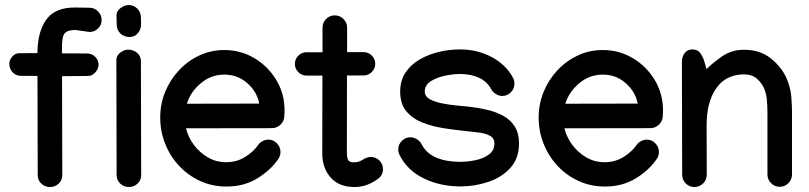

<svg xmlns="http://www.w3.org/2000/svg" viewBox="-20 -732 3214 763"><path d="M17.1 -479.5Q17.1 -493.7 28.6 -507.1Q40 -520.5 56.6 -520.5L128.9 -521V-527.3Q130.4 -609.9 166 -656.7Q201.7 -703.6 281.7 -702.1L335.4 -701.2Q355.5 -701.2 369.6 -686.8Q383.8 -672.4 383.8 -652.3Q383.8 -632.3 369.6 -618.7Q355.5 -605 335 -605L280.3 -612.8Q254.9 -612.8 243.4 -605.2Q231.9 -597.7 228.8 -578.6Q225.6 -559.6 226.1 -524.4L226.6 -520L325.2 -519.5Q344.7 -519.5 358.2 -506.3Q371.6 -493.2 371.6 -474.6Q371.6 -459 358.9 -444.6Q346.2 -430.2 330.1 -430.2L226.6 -429.2L227.5 -35.6V-35.2Q227.5 -15.6 213.1 -2.2Q198.7 11.2 178.7 11.2Q158.7 11.2 144.3 -2.2Q129.9 -15.6 129.9 -35.2V-35.6L128.9 -430.2L63.5 -430.7Q43.9 -430.7 30.5 -444.3Q17.1 -458 17.1 -479.5Z M495.1 -585Q472.7 -585 458.5 -598.9Q444.3 -612.8 443.8 -633.3L442.9 -670.4Q442.9 -689 459.5 -700.4Q476.1 -711.9 491.2 -711.9Q511.7 -711.9 525.6 -697.8Q539.6 -683.6 540 -663.6L540.5 -634.3Q540.5 -615.2 527.8 -600.1Q515.1 -585 495.1 -585ZM442.4 -492.7Q442.4 -511.2 458 -522.9Q473.6 -534.7 488.3 -534.7Q509.8 -534.7 524.9 -522Q540 -509.3 540 -488.3V-487.8L541 -35.6Q541 -16.1 526.6 -2.4Q512.2 11.2 492.2 11.2Q471.7 11.2 457.5 -2.7Q443.4 -16.6 443.4 -36.1Z M871.6 -533.2Q936.5 -533.2 990.7 -501Q1044.9 -468.8 1077.9 -414.3Q1110.8 -359.9 1110.8 -293.5Q1110.8 -279.8 1109.4 -265.6Q1107.4 -247.6 1093 -235.1Q1078.6 -222.7 1060.5 -222.7L719.2 -222.2Q727.5 -187 750.5 -156.2Q773.4 -125.5 806.4 -106.4Q839.4 -87.4 878.4 -87.4Q920.4 -87.4 953.6 -107.9Q986.8 -128.4 1005.4 -155.3Q1011.2 -164.6 1023.2 -170.9Q1035.2 -177.2 1045.9 -177.2Q1065.9 -177.2 1080.3 -162.6Q1094.7 -147.9 1094.7 -127.9Q1094.7 -112.3 1085.9 -100.1Q1055.7 -55.7 1002.7 -23.2Q949.7 9.3 879.9 9.3Q823.7 9.3 775.6 -12.7Q727.5 -34.7 691.9 -72.8Q656.2 -110.8 636.5 -160.4Q616.7 -210 616.7 -265.1Q616.7 -318.4 636.2 -366.5Q655.8 -414.6 690.7 -452.1Q725.6 -489.7 772 -511.5Q818.4 -533.2 871.6 -533.2ZM1010.3 -320.3Q1001 -368.2 962.4 -401.9Q923.8 -435.5 871.6 -435.5Q818.4 -435.5 777.6 -400.9Q736.8 -366.2 722.7 -319.8Z M1261.7 -622.1Q1261.7 -642.1 1275.9 -656.5Q1290 -670.9 1310.5 -670.9Q1330.6 -670.9 1345 -656.5Q1359.4 -642.1 1359.4 -622.1V-524.9H1424.8Q1443.8 -524.9 1457.5 -511.2Q1471.2 -497.6 1471.2 -478.5Q1471.2 -459.5 1457.5 -445.8Q1443.8 -432.1 1424.8 -432.1H1358.9L1358.4 -129.9V-128.9Q1358.4 -105 1363.8 -95.9Q1369.1 -86.9 1385.7 -86.9Q1406.7 -86.9 1422.9 -98.1Q1428.7 -102.1 1437 -105.2Q1445.3 -108.4 1453.1 -108.4Q1473.1 -108.4 1487.5 -94.2Q1502 -80.1 1502 -60.1Q1502 -36.1 1482.4 -21.5Q1463.9 -7.3 1439.9 2Q1416 11.2 1388.7 11.2Q1327.1 11.2 1293.9 -26.6Q1260.7 -64.5 1260.7 -121.1V-125.5L1261.2 -431.6H1198.2Q1179.2 -431.6 1165.5 -445.3Q1151.9 -459 1151.9 -478Q1151.9 -497.1 1165.5 -510.7Q1179.2 -524.4 1198.2 -524.4H1261.7Z M1807.6 -535.6Q1877.4 -535.6 1934.3 -505.1Q1991.2 -474.6 2018.6 -422.9Q2024.4 -412.6 2024.4 -399.4Q2024.4 -379.4 2010 -365Q1995.6 -350.6 1975.6 -350.6Q1963.4 -350.6 1950.4 -358.6Q1937.5 -366.7 1932.1 -377.4Q1916 -407.7 1883.8 -422.9Q1851.6 -438 1807.1 -438Q1781.2 -438 1748.5 -431.2Q1715.8 -424.3 1691.9 -409.2Q1668 -394 1668 -368.2Q1668 -349.1 1687.7 -338.1Q1707.5 -327.1 1736.6 -321.3Q1765.6 -315.4 1794.9 -312.7Q1824.2 -310.1 1842.8 -308.1Q1878.9 -304.2 1914.1 -296.1Q1949.2 -288.1 1978.5 -272.5Q2007.8 -256.8 2025.1 -230Q2042.5 -203.1 2042.5 -161.6Q2042.5 -102.5 2008.3 -64.9Q1974.1 -27.3 1920.9 -9.3Q1867.7 8.8 1809.6 8.8Q1730 8.8 1664.8 -22.7Q1599.6 -54.2 1568.4 -114.7Q1562.5 -126.5 1562.5 -137.7Q1562.5 -157.7 1576.9 -172.1Q1591.3 -186.5 1611.3 -186.5Q1624 -186.5 1637 -178.5Q1649.9 -170.4 1655.3 -159.2Q1674.3 -122.1 1714.1 -105.5Q1753.9 -88.9 1809.1 -88.9Q1838.4 -88.9 1869.9 -95.5Q1901.4 -102.1 1923.1 -118.2Q1944.8 -134.3 1944.8 -162.1Q1944.8 -183.6 1926 -193.1Q1907.2 -202.6 1881.1 -205.6Q1855 -208.5 1832.5 -210.9Q1789.6 -215.3 1743.7 -222.4Q1697.8 -229.5 1658.4 -245.1Q1619.1 -260.7 1594.7 -290Q1570.3 -319.3 1570.3 -368.2Q1570.3 -412.1 1591.6 -443.8Q1612.8 -475.6 1647.9 -495.8Q1683.1 -516.1 1724.9 -525.9Q1766.6 -535.6 1807.6 -535.6Z M2375.5 -533.2Q2440.4 -533.2 2494.6 -501Q2548.8 -468.8 2581.8 -414.3Q2614.7 -359.9 2614.7 -293.5Q2614.7 -279.8 2613.3 -265.6Q2611.3 -247.6 2596.9 -235.1Q2582.5 -222.7 2564.5 -222.7L2223.1 -222.2Q2231.4 -187 2254.4 -156.2Q2277.3 -125.5 2310.3 -106.4Q2343.3 -87.4 2382.3 -87.4Q2424.3 -87.4 2457.5 -107.9Q2490.7 -128.4 2509.3 -155.3Q2515.1 -164.6 2527.1 -170.9Q2539.1 -177.2 2549.8 -177.2Q2569.8 -177.2 2584.2 -162.6Q2598.6 -147.9 2598.6 -127.9Q2598.6 -112.3 2589.8 -100.1Q2559.6 -55.7 2506.6 -23.2Q2453.6 9.3 2383.8 9.3Q2327.6 9.3 2279.5 -12.7Q2231.4 -34.7 2195.8 -72.8Q2160.2 -110.8 2140.4 -160.4Q2120.6 -210 2120.6 -265.1Q2120.6 -318.4 2140.1 -366.5Q2159.7 -414.6 2194.6 -452.1Q2229.5 -489.7 2275.9 -511.5Q2322.3 -533.2 2375.5 -533.2ZM2514.2 -320.3Q2504.9 -368.2 2466.3 -401.9Q2427.7 -435.5 2375.5 -435.5Q2322.3 -435.5 2281.5 -400.9Q2240.7 -366.2 2226.6 -319.8Z M2787.6 -457.5Q2814 -483.4 2850.8 -508.8Q2887.7 -534.2 2936.5 -534.2Q3000.5 -534.2 3043 -500.2Q3085.4 -466.3 3105.5 -421.4Q3121.1 -385.7 3124.3 -350.8Q3127.4 -315.9 3127.4 -285.2V-38.6Q3127.4 -18.6 3113 -4.2Q3098.6 10.3 3078.6 10.3Q3058.6 10.3 3044.2 -4.2Q3029.8 -18.6 3029.8 -38.6V-285.2Q3029.8 -314 3027.1 -338.4Q3024.4 -362.8 3016.1 -381.3Q3006.8 -402.8 2987.3 -419.7Q2967.8 -436.5 2937.5 -436.5Q2865.2 -436.5 2826.4 -381.3Q2787.6 -326.2 2788.1 -232.4L2788.6 -37.6Q2788.6 -17.6 2774.2 -3.2Q2759.8 11.2 2739.7 11.2Q2719.2 11.2 2705.1 -3.2Q2690.9 -17.6 2690.9 -38.1L2689.9 -486.8Q2689.9 -506.8 2700.9 -521.2Q2711.9 -535.6 2731.9 -535.6Q2752 -535.6 2762.7 -521.2Q2773.4 -506.8 2779.3 -486.8Z"/></svg>

Font: Manjari
Style: Bold
Weight: 700
Designer: Santhosh Thottingal <santhosh.thottingal@gmail.com>
Version: Version 2.000